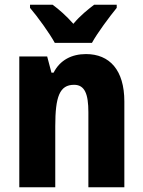

<svg xmlns="http://www.w3.org/2000/svg" viewBox="-20 -786 601 806"><path d="M210 -606H366C389 -648 439 -715 470 -753V-766H375C349 -746 317 -721 288 -686C258 -720 227 -747 201 -766H106V-753C137 -717 189 -645 210 -606ZM341 -559C281 -559 232 -534 205 -481H196L178 -549H61V0H212V-256C212 -380 230 -430 291 -430C336 -430 351 -391 351 -315V0H502V-360C502 -492 440 -559 341 -559Z"/></svg>

Font: Noto Sans Gurmukhi UI Condensed ExtraBold
Style: Regular
Weight: 800
Width: 3
Designer: Jelle Bosma - Monotype Design Team
Foundry: Monotype Imaging Inc.
Version: Version 2.004